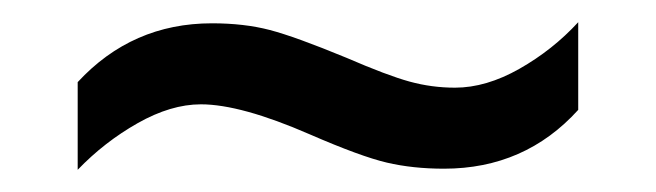

<svg xmlns="http://www.w3.org/2000/svg" viewBox="-20 -409 591 173"><path d="M50 -335V-256Q74 -281 104 -298Q134 -315 161 -315Q197 -315 259 -288Q305 -268 328.5 -262.5Q352 -257 380 -257Q453 -257 501 -310V-389Q478 -364 448 -347Q418 -330 390 -330Q369 -330 349 -335.5Q329 -341 292 -357Q246 -376 223 -382Q200 -388 171 -388Q99 -388 50 -335Z"/></svg>

Font: Noto Sans Devanagari
Style: Regular
Weight: 400
Designer: Jelle Bosma - Monotype Design Team
Foundry: Monotype Imaging Inc.
Version: Version 1.901